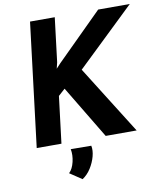

<svg xmlns="http://www.w3.org/2000/svg" viewBox="-101 -817 950 1124"><g transform="rotate(-10 374.0 -255.0)"><path d="M270 -474 261 -437 287 -465 560 -736H748L404 -406L659 0H475L286 -314L246 -278L212 0H65L155 -736H302ZM298 226 226 178Q248 157 257.5 116.5Q267 76 260 41L382 42Q388 70 378.5 105.5Q369 141 348.5 173.5Q328 206 298 226Z"/></g></svg>

Font: Josefin Sans Thin
Style: Bold Italic
Weight: 700
Italic angle: -7°
Version: Version 2.000